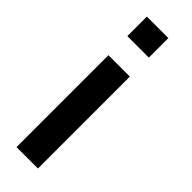

<svg xmlns="http://www.w3.org/2000/svg" viewBox="-242 -726 740 740"><g transform="rotate(45 128.0 -355.5)"><path d="M49.8 -604.5V-710.9H167V-604.5ZM50.3 0V-501H167V0Z"/></g></svg>

Font: Ride
Style: Bold
Weight: 700
Version: Version 3.000